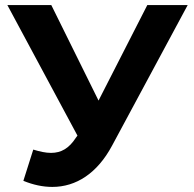

<svg xmlns="http://www.w3.org/2000/svg" viewBox="-20 -720 764 756"><path d="M560 -700 368 -324 182 -700H9L285 -186L279 -178C252 -136 221 -118 181 -118C160 -118 137 -123 111 -131L72 -8C111 8 149 16 186 16C280 16 363 -38 421 -146L719 -700Z"/></svg>

Font: Talent SemiBold
Style: Bold
Weight: 700
Designer: Mike Powis
Version: Version 1.001;hotconv 1.0.109;makeotfexe 2.5.65596